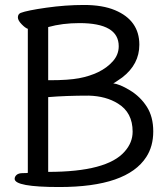

<svg xmlns="http://www.w3.org/2000/svg" viewBox="-20 -737 676 773"><path d="M174 -45Q411 -45 482 -127Q514 -163 514 -207Q514 -284 455 -320Q407 -350 338 -352Q245 -352 174 -346ZM181 -414Q255 -414 298 -422Q341 -430 376 -447Q411 -464 434.5 -490.5Q458 -517 458 -551Q458 -644 300 -644Q231 -644 174 -628V-414ZM219 16Q39 16 39 -17Q39 -26 47 -33Q55 -40 72 -40Q89 -40 92 -41V-621Q82 -624 67 -639.5Q52 -655 52 -667Q52 -680 63 -685Q89 -695 166.5 -706Q244 -717 318 -717Q393 -717 443 -696Q541 -655 541 -557Q541 -478 472 -425Q442 -404 436 -401Q461 -399 503 -373.5Q545 -348 571 -307.5Q597 -267 597 -208Q597 -148 569 -105Q491 16 219 16Z"/></svg>

Font: LXGW WenKai Lite Medium
Style: Regular
Weight: 500
Designer: LXGW / Fontworks Inc.
Foundry: LXGW / Fontworks Inc.
Version: Version 1.511; March 25, 2025